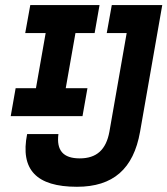

<svg xmlns="http://www.w3.org/2000/svg" viewBox="-20 -713 648 743"><path d="M277.8 9.8C417.5 9.8 496.6 -59.1 522 -203.1L607.9 -693.4H412.6L393.1 -585H470.2L403.3 -203.1C390.6 -133.8 354 -100.1 288.6 -100.1C224.6 -100.1 197.8 -130.9 206.1 -194.3H85C57.6 -56.6 120.6 9.8 277.8 9.8ZM21.5 -263.7H299.3L318.4 -371.6H234.4L272 -585H346.2L365.2 -693.4H97.2L77.6 -585H156.7L119.1 -371.6H40.5Z"/></svg>

Font: Cascadia Code SemiBold
Style: Italic
Weight: 600
Italic angle: -10°
Monospace: yes
Designer: Aaron Bell
Foundry: Saja Typeworks
Version: Version 2404.023